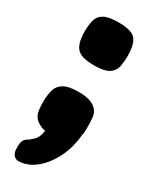

<svg xmlns="http://www.w3.org/2000/svg" viewBox="-170 -515 560 709"><g transform="rotate(30 110.0 -160.5)"><path d="M43 154Q43 154 36.5 152Q30 150 23.5 141Q17 132 17 111Q17 85 25.5 76.5Q34 68 39 67Q41 65 56.5 51.5Q72 38 76 8Q63 5 53 0Q43 -5 35 -12Q21 -26 18.5 -45.5Q16 -65 16 -84Q17 -114 23 -134.5Q29 -155 49.5 -167Q70 -179 112 -179Q165 -179 187 -157Q201 -143 203 -124Q205 -105 205 -85Q205 -72 204.5 -63Q204 -54 202 -46Q197 9 174 54.5Q151 100 117 127Q83 154 43 154ZM110 -292Q56 -292 37.5 -313Q19 -334 19 -383Q19 -412 24.5 -432.5Q30 -453 50 -464Q70 -475 111 -475Q167 -475 184.5 -454.5Q202 -434 202 -382Q202 -360 198 -339Q194 -318 175 -305Q156 -292 110 -292Z"/></g></svg>

Font: Fredoka SemiExpanded
Style: Bold
Weight: 700
Width: 6
Designer: Ben Nathan
Foundry: Milena B. Brandão, Ben Nathan
Version: Version 2.001